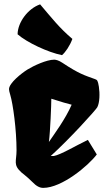

<svg xmlns="http://www.w3.org/2000/svg" viewBox="-20 -866 503 895"><path d="M80.1 -62C85.4 -57.6 97.2 -48.8 110.8 -36.6C117.2 -31.2 123.5 -24.9 129.9 -18.6C149.9 2.4 165.5 9.8 181.6 9.8C268.6 9.8 392.1 -93.8 431.2 -146L389.6 -213.9C326.7 -183.6 263.7 -145 230.5 -138.7H216.3C303.2 -216.8 425.8 -352.1 433.6 -366.2C444.8 -387.7 445.8 -430.2 440.9 -461.9C436 -491.7 433.1 -493.2 423.3 -497.1C375 -514.6 348.6 -521.5 271 -573.2C253.9 -584.5 242.2 -587.4 232.9 -587.9C197.3 -587.9 136.7 -559.6 107.4 -541.5C82.5 -525.9 22 -479.5 22 -450.2C22 -444.3 23.9 -437 27.8 -423.8C40.5 -381.8 57.1 -261.7 57.1 -165C57.1 -114.3 40 -98.1 80.1 -62ZM207.5 -203.6C207.5 -204.1 208 -204.6 208 -205.1C214.4 -254.4 219.2 -378.4 219.2 -405.8C263.7 -391.6 296.9 -381.8 314 -377.9C285.6 -311.5 230 -236.8 207.5 -203.6ZM269 -608.9C284.7 -622.1 305.7 -652.3 317.4 -684.6C256.3 -736.3 221.2 -782.2 167 -845.7C109.4 -825.7 62.5 -761.2 62 -706.1C105 -668.5 203.1 -622.1 269 -608.9Z"/></svg>

Font: Fruktur
Style: Regular
Weight: 400
Designer: Viktoriya Grabowska
Foundry: Viktoriya Grabowska
Version: Version 1.002